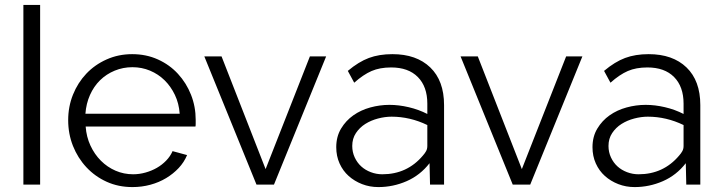

<svg xmlns="http://www.w3.org/2000/svg" viewBox="-20 -750 2927 780"><path d="M75 0V-730H143V0Z M518 10Q461 10 413.5 -11.5Q366 -33 331 -70.5Q296 -108 276.5 -157Q257 -206 257 -262Q257 -317 276.5 -365.5Q296 -414 330.5 -450.5Q365 -487 413 -508.5Q461 -530 517 -530Q574 -530 621.5 -508.5Q669 -487 703 -450Q737 -413 756 -365Q775 -317 775 -263Q775 -255 775 -247Q775 -239 774 -236H328Q331 -194 347.5 -158.5Q364 -123 390 -97Q416 -71 449.5 -56.5Q483 -42 521 -42Q546 -42 571 -49Q596 -56 617 -68Q638 -80 655 -97.5Q672 -115 681 -136L740 -120Q728 -91 706 -67.5Q684 -44 655 -26.5Q626 -9 591 0.5Q556 10 518 10ZM710 -288Q707 -330 690.5 -364.5Q674 -399 648.5 -424Q623 -449 589.5 -463Q556 -477 518 -477Q480 -477 446 -463Q412 -449 386.5 -424Q361 -399 345.5 -364Q330 -329 327 -288Z M1022 0 810 -521H880L1059 -63L1239 -521H1305L1093 0Z M1517 10Q1482 10 1451 -2Q1420 -14 1396.5 -35Q1373 -56 1359.5 -86Q1346 -116 1346 -152Q1346 -195 1365.5 -227.5Q1385 -260 1415.5 -281.5Q1446 -303 1484.5 -313.5Q1523 -324 1562 -324Q1600 -324 1640.5 -314.5Q1681 -305 1716 -287V-329Q1716 -398 1677.5 -437Q1639 -476 1569 -476Q1523 -476 1489.5 -461.5Q1456 -447 1419 -414L1393 -462Q1437 -499 1478.5 -514.5Q1520 -530 1574 -530Q1672 -530 1728 -476Q1784 -422 1784 -323V0H1727L1725 -87Q1687 -38 1632 -14Q1577 10 1517 10ZM1533 -42Q1634 -42 1698 -118Q1706 -127 1711 -136Q1716 -145 1716 -157V-242Q1681 -259 1644.5 -267.5Q1608 -276 1571 -276Q1544 -276 1515.5 -268.5Q1487 -261 1464 -246.5Q1441 -232 1426 -209.5Q1411 -187 1411 -157Q1411 -132 1421 -110.5Q1431 -89 1447.5 -74Q1464 -59 1486.5 -50.5Q1509 -42 1533 -42Z M2063 0 1851 -521H1921L2100 -63L2280 -521H2346L2134 0Z M2558 10Q2523 10 2492 -2Q2461 -14 2437.5 -35Q2414 -56 2400.5 -86Q2387 -116 2387 -152Q2387 -195 2406.5 -227.5Q2426 -260 2456.5 -281.5Q2487 -303 2525.5 -313.5Q2564 -324 2603 -324Q2641 -324 2681.5 -314.5Q2722 -305 2757 -287V-329Q2757 -398 2718.5 -437Q2680 -476 2610 -476Q2564 -476 2530.5 -461.5Q2497 -447 2460 -414L2434 -462Q2478 -499 2519.5 -514.5Q2561 -530 2615 -530Q2713 -530 2769 -476Q2825 -422 2825 -323V0H2768L2766 -87Q2728 -38 2673 -14Q2618 10 2558 10ZM2574 -42Q2675 -42 2739 -118Q2747 -127 2752 -136Q2757 -145 2757 -157V-242Q2722 -259 2685.5 -267.5Q2649 -276 2612 -276Q2585 -276 2556.5 -268.5Q2528 -261 2505 -246.5Q2482 -232 2467 -209.5Q2452 -187 2452 -157Q2452 -132 2462 -110.5Q2472 -89 2488.5 -74Q2505 -59 2527.5 -50.5Q2550 -42 2574 -42Z"/></svg>

Font: IngvarSans
Style: Regular
Weight: 400
Version: Version 1.000